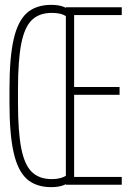

<svg xmlns="http://www.w3.org/2000/svg" viewBox="-20 -760 540 790"><path d="M191 10Q128 10 90.5 -23.5Q53 -57 36 -133Q19 -209 19 -335V-395Q19 -522 36 -597.5Q53 -673 90.5 -706.5Q128 -740 191 -740Q219 -740 239 -733Q259 -726 275 -710L256 -690Q243 -700 227.5 -703.5Q212 -707 193 -707Q142 -707 111.5 -678Q81 -649 67.5 -580.5Q54 -512 54 -394V-336Q54 -218 67.5 -149.5Q81 -81 111.5 -52Q142 -23 193 -23Q212 -23 227.5 -27Q243 -31 256 -40L275 -20Q259 -4 239 3Q219 10 191 10ZM251 0V-730H481V-698H285V-402H472V-370H285V-32H481V0Z"/></svg>

Font: M PLUS 1 Code ExtraLight
Style: Regular
Weight: 250
Designer: Coji Morishita
Foundry: UNDERFOREST DESIGN
Version: Version 1.002